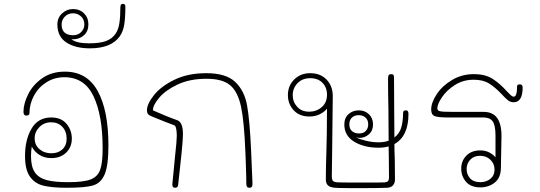

<svg xmlns="http://www.w3.org/2000/svg" viewBox="-20 -975 2803 997"><path d="M543 -219Q543 -114 523 -68.5Q503 -23 461.5 -11.5Q420 0 326 0Q252 0 207 -10.5Q162 -21 136 -57Q110 -93 110 -165Q110 -250 144 -307.5Q178 -365 246 -365Q298 -365 325.5 -332Q353 -299 353 -255Q353 -211 323.5 -182.5Q294 -154 247 -154Q210 -154 183.5 -171.5Q157 -189 145 -214Q141 -191 141 -164Q141 -109 161 -80Q181 -51 222 -40Q263 -29 334 -29Q413 -29 450 -43Q487 -57 500 -93Q513 -129 513 -205Q513 -375 466 -474.5Q419 -574 314 -574Q263 -574 221.5 -548Q180 -522 156.5 -478.5Q133 -435 133 -387Q133 -375 116 -375Q109 -375 105.5 -379.5Q102 -384 102 -395Q102 -437 126.5 -486Q151 -535 199.5 -569Q248 -603 317 -603Q432 -603 487.5 -502Q543 -401 543 -219ZM160 -257Q160 -222 185 -200.5Q210 -179 247 -179Q282 -179 304 -199.5Q326 -220 326 -255Q326 -293 303.5 -316.5Q281 -340 246 -340Q209 -340 184.5 -315Q160 -290 160 -257Z M631 -942Q631 -883 625 -846.5Q619 -810 601 -785Q556 -724 447 -724Q371 -724 324.5 -754.5Q278 -785 278 -848Q278 -883 302.5 -905.5Q327 -928 359 -928Q394 -928 416.5 -905.5Q439 -883 439 -848Q439 -813 416 -792Q393 -771 359 -771H351Q378 -750 442 -750Q497 -750 529.5 -761.5Q562 -773 581 -801Q595 -822 600 -855.5Q605 -889 605 -937Q605 -955 617 -955Q631 -955 631 -942ZM359 -792Q386 -792 402 -809Q418 -826 418 -848Q418 -874 400.5 -890Q383 -906 359 -906Q333 -906 316.5 -888.5Q300 -871 300 -848Q300 -818 316.5 -805Q333 -792 359 -792Z M1259 -21Q1259 -58 1257.5 -92Q1256 -126 1256 -142L1254 -188Q1248 -344 1231.5 -421.5Q1215 -499 1175 -532.5Q1135 -566 1053 -566Q966 -566 903 -536.5Q840 -507 807 -468Q774 -429 774 -402Q848 -369 900 -351Q930 -341 930 -278Q930 -251 923 -182Q916 -113 914 -97L905 -15Q904 0 889 0Q874 0 875 -19L890 -174Q898 -244 898 -271Q898 -290 895 -305.5Q892 -321 886 -324Q851 -338 836 -343L767 -371Q754 -376 748.5 -383Q743 -390 743 -402Q743 -435 779.5 -481Q816 -527 886 -561Q956 -595 1051 -595Q1153 -595 1201 -550Q1249 -505 1263 -427.5Q1277 -350 1284 -191L1291 -25V-21Q1291 -8 1287 -4Q1283 0 1274 0Q1259 0 1259 -21Z M2028 -227Q2028 -196 2030 -148L2031 -42Q2031 -25 2021 -13Q2011 -1 1990 0Q1946 2 1848 2H1810Q1730 2 1711 -1Q1690 -4 1681 -14.5Q1672 -25 1672 -44Q1672 -107 1675 -194Q1676 -228 1677 -283Q1678 -338 1678 -411Q1666 -395 1642 -382.5Q1618 -370 1586 -370Q1535 -370 1505 -402.5Q1475 -435 1475 -481Q1475 -530 1508 -562.5Q1541 -595 1591 -595Q1644 -595 1676 -561.5Q1708 -528 1708 -476Q1708 -437 1705 -209Q1703 -97 1703 -61Q1703 -41 1709.5 -35Q1716 -29 1735 -28Q1764 -27 1869 -27Q1966 -27 1978 -28Q1989 -29 1994.5 -34.5Q2000 -40 2000 -56L1999 -162L1998 -215Q1976 -208 1945 -208Q1871 -208 1819.5 -239Q1768 -270 1768 -329Q1768 -363 1790 -382.5Q1812 -402 1843 -402Q1875 -402 1896 -381.5Q1917 -361 1917 -329Q1917 -296 1895.5 -277.5Q1874 -259 1848 -259Q1837 -259 1828 -262Q1847 -252 1880.5 -244Q1914 -236 1945 -236Q1974 -236 1998 -244V-266L1997 -399Q1995 -499 1995 -567Q1995 -580 1998.5 -585Q2002 -590 2011 -590Q2019 -590 2022.5 -586.5Q2026 -583 2026 -572L2027 -402Q2028 -357 2028 -267V-261Q2056 -283 2064.5 -316Q2073 -349 2073 -386Q2073 -394 2076 -398Q2079 -402 2088 -402Q2095 -402 2098 -397.5Q2101 -393 2101 -383Q2101 -267 2028 -227ZM1678 -483Q1678 -521 1654.5 -545Q1631 -569 1591 -569Q1550 -569 1525 -543Q1500 -517 1500 -481Q1500 -446 1523 -420.5Q1546 -395 1586 -395Q1623 -395 1650.5 -418.5Q1678 -442 1678 -483ZM1844 -282Q1868 -282 1880 -295.5Q1892 -309 1892 -329Q1892 -352 1878 -364.5Q1864 -377 1843 -377Q1821 -377 1807.5 -364.5Q1794 -352 1794 -329Q1794 -306 1808 -294Q1822 -282 1844 -282Z M2694 -521Q2694 -444 2647 -444Q2631 -444 2618 -454Q2605 -464 2585 -486Q2551 -522 2519.5 -541.5Q2488 -561 2440 -561Q2385 -561 2342 -533.5Q2299 -506 2275 -470Q2251 -434 2251 -413Q2251 -404 2258 -400Q2265 -396 2284.5 -395Q2304 -394 2332 -394H2491Q2540 -394 2562.5 -361Q2585 -328 2584 -265L2581 -101Q2580 -51 2548.5 -26.5Q2517 -2 2474 -2Q2425 -2 2400 -31Q2375 -60 2375 -99Q2375 -140 2402 -167Q2429 -194 2473 -194Q2500 -194 2520.5 -183.5Q2541 -173 2553 -158V-270Q2553 -324 2538.5 -344.5Q2524 -365 2491 -365H2308Q2256 -365 2237.5 -372Q2219 -379 2219 -406Q2219 -442 2247.5 -485.5Q2276 -529 2327 -559.5Q2378 -590 2440 -590Q2500 -590 2537.5 -566Q2575 -542 2611 -502Q2625 -487 2633 -480Q2641 -473 2648 -473Q2665 -473 2665 -526Q2665 -537 2679 -537Q2694 -537 2694 -521ZM2548 -94Q2548 -125 2526.5 -145.5Q2505 -166 2473 -166Q2441 -166 2422 -146Q2403 -126 2403 -97Q2403 -69 2421 -49Q2439 -29 2474 -29Q2505 -29 2526.5 -46.5Q2548 -64 2548 -94Z"/></svg>

Font: Mali ExtraLight
Style: Regular
Weight: 275
Version: Version 1.000; ttfautohint (v1.6)